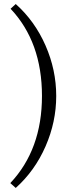

<svg xmlns="http://www.w3.org/2000/svg" viewBox="-20 -760 349 947"><path d="M57.6 167 30.8 143.1Q187 -22.5 187 -286.6Q187 -552.7 32.2 -716.8L57.6 -740.2Q151.9 -655.8 204.6 -535.4Q257.3 -415 257.3 -286.6Q257.3 -158.7 204.6 -38.1Q151.9 82.5 57.6 167Z"/></svg>

Font: Elstob Light
Style: Regular
Weight: 300
Designer: Peter S. Baker
Version: Version 1.015